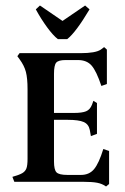

<svg xmlns="http://www.w3.org/2000/svg" viewBox="-20 -660 453 697"><path d="M51 -445 43 -456 51 -467H272Q327 -467 346 -480L358 -489L368 -480V-355L348 -348Q330 -402 312.5 -422Q295 -442 263 -442H218Q192 -442 184 -432.5Q176 -423 176 -392V-250H248Q278 -250 292.5 -256Q307 -262 314 -280L319 -294L332 -286V-174L310 -166L306 -188Q302 -209 284 -217Q266 -225 226 -225H176V-74Q176 -44 185 -34.5Q194 -25 225 -25H274Q304 -25 321.5 -46Q339 -67 355 -119L376 -112V8L365 17Q351 7 333 3.5Q315 0 283 0H32L25 -18Q50 -25 61 -31.5Q72 -38 76 -49Q80 -60 80 -83V-336Q80 -376 74 -399Q68 -422 51 -445ZM305 -626Q255 -542 224 -518H190Q173 -531 151 -561Q129 -591 110 -626L125 -640L207 -584L289 -640Z"/></svg>

Font: Katibeh
Style: Regular
Weight: 400
Designer: Arabic design by Kourosh Beigpour, Latin design by Eduardo Tunni, engineering by Lasse Fister
Version: Version 1.0010g